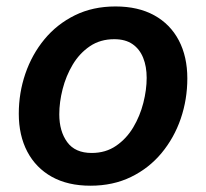

<svg xmlns="http://www.w3.org/2000/svg" viewBox="-20 -573 649 604"><path d="M264.6 11.2Q193.4 11.2 143.1 -16.8Q92.8 -44.9 65.9 -95.9Q39.1 -147 39.1 -215.3Q39.1 -280.8 59.8 -341.3Q80.6 -401.9 119.9 -449.5Q159.2 -497.1 215.6 -524.9Q272 -552.7 343.3 -552.7Q414.6 -552.7 465.1 -524.9Q515.6 -497.1 542.5 -446Q569.3 -395 569.3 -326.2Q569.3 -260.3 548.6 -199.7Q527.8 -139.2 488.3 -91.6Q448.7 -43.9 392.3 -16.4Q335.9 11.2 264.6 11.2ZM268.6 -91.8Q312.5 -91.8 345.2 -114.3Q377.9 -136.7 399.2 -172.4Q420.4 -208 430.9 -249.3Q441.4 -290.5 441.4 -328.1Q441.4 -363.8 430.4 -391.1Q419.4 -418.5 397 -434.1Q374.5 -449.7 339.4 -449.7Q295.4 -449.7 262.7 -427.5Q230 -405.3 208.7 -369.6Q187.5 -334 177 -292.7Q166.5 -251.5 166.5 -213.4Q166.5 -160.2 191.4 -126Q216.3 -91.8 268.6 -91.8Z"/></svg>

Font: Inter SemiBold
Style: Italic
Weight: 600
Italic angle: -9.3988°
Designer: Rasmus Andersson
Foundry: rsms
Version: Version 4.001;git-66647c0bb